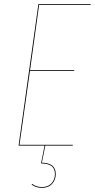

<svg xmlns="http://www.w3.org/2000/svg" viewBox="-20 -700 456 923"><path d="M415 -676.3H168L124.5 -362.8H336.9L336.4 -358.9H124L73.7 -3.9H330.1L329.6 0H197.8L181.2 82Q214.8 83 231.4 96.2Q248 109.4 248 137.2Q248 164.1 230.5 183.6Q212.9 203.1 181.6 203.1Q151.9 203.1 131.8 187L134.8 184.1Q154.3 199.2 181.6 199.2Q211.4 199.2 227.8 180.9Q244.1 162.6 244.1 137.2Q244.1 110.4 228 98.4Q211.9 86.4 177.2 85.4L194.3 0H69.3L164.6 -680.2H416Z"/></svg>

Font: Fira Sans Compressed Four
Style: Italic
Weight: 100
Width: 3
Italic angle: -8°
Designer: Carrois Corporate & Edenspiekermann AG
Foundry: Carrois Corporate GbR & Edenspiekermann AG
Version: Version 4.203;PS 004.203;hotconv 1.0.88;makeotf.lib2.5.64775